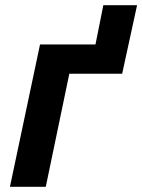

<svg xmlns="http://www.w3.org/2000/svg" viewBox="-20 -714 544 734"><path d="M133 -544H345L375 -694H504L447 -432H245L155 0H18Z"/></svg>

Font: Noto Sans Display
Style: Bold Italic
Weight: 700
Italic angle: -12°
Designer: Monotype Design team
Foundry: Monotype Imaging Inc.
Version: Version 1.000